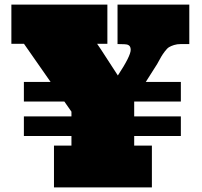

<svg xmlns="http://www.w3.org/2000/svg" viewBox="-20 -812 874 832"><path d="M199.2 -457 84 -622.1H29.3V-792H445.3V-622.1H400.9Q411.6 -607.4 446 -553.7Q480.5 -500 490.7 -484.9Q546.4 -569.3 546.4 -596.2Q546.4 -613.8 533.2 -618.2Q525.9 -621.1 489.3 -621.1V-792H800.3V-621.1H764.2Q747.1 -621.1 734.1 -616.9Q721.2 -612.8 712.6 -607.7Q704.1 -602.5 694.1 -589.1Q684.1 -575.7 678.7 -566.4Q673.3 -557.1 661.1 -534.7L611.8 -457H763.7V-372.1H561.5V-307.6H763.7V-222.7H561.5V-181.2H638.2V0H213.9V-181.2H289.6V-222.7H83.5V-307.6H289.6V-328.1L258.8 -372.1H83.5V-457Z"/></svg>

Font: Bevan
Style: Regular
Weight: 400
Foundry: vernon adams
Version: Version 1.000